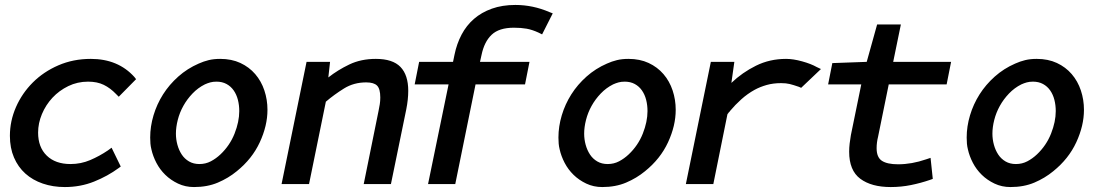

<svg xmlns="http://www.w3.org/2000/svg" viewBox="-20 -744 4440 776"><path d="M336 -414Q293 -414 256 -396Q219 -378 192 -349Q165 -320 149.5 -283Q134 -246 134 -208Q134 -149 169 -115Q204 -81 265 -81Q307 -81 344.5 -97Q382 -113 416 -136L431 -147L468 -71L460 -65Q415 -32 360 -10Q305 12 242 12Q194 12 153 -2Q112 -16 82.5 -42.5Q53 -69 36.5 -107.5Q20 -146 20 -195Q20 -255 44.5 -311Q69 -367 112.5 -410.5Q156 -454 216 -480Q276 -506 347 -506Q457 -506 523 -433L530 -424L460 -353L449 -364Q426 -388 399.5 -401Q373 -414 336 -414Z M871 -120Q909 -156 928 -204Q947 -252 947 -295Q947 -319 941.5 -340.5Q936 -362 924.5 -378.5Q913 -395 895.5 -404.5Q878 -414 855 -414Q841 -414 830 -411Q819 -408 808 -403Q780 -389 758 -366Q736 -343 721 -316Q706 -289 698.5 -259.5Q691 -230 691 -204Q691 -181 697 -159Q703 -137 714.5 -119.5Q726 -102 744 -91.5Q762 -81 786 -81Q811 -81 832 -92Q853 -103 871 -120ZM592 -140Q589 -152 588 -163.5Q587 -175 587 -188Q587 -233 600.5 -278Q614 -323 639 -362.5Q664 -402 700.5 -434.5Q737 -467 783 -487Q803 -496 823.5 -501Q844 -506 870 -506Q916 -506 951.5 -489.5Q987 -473 1011.5 -444.5Q1036 -416 1048.5 -378.5Q1061 -341 1061 -300Q1061 -236 1030 -169Q999 -102 937 -52Q903 -24 860.5 -6Q818 12 764 12Q729 12 699.5 -2Q670 -16 648 -37.5Q626 -59 612 -86Q598 -113 592 -140Z M1307 -431Q1345 -461 1392 -483.5Q1439 -506 1499 -506Q1567 -506 1598.5 -473.5Q1630 -441 1630 -377Q1630 -342 1622 -302L1560 0H1450L1510 -296Q1513 -310 1515 -323Q1517 -336 1517 -350Q1517 -385 1504 -398Q1491 -411 1460 -411Q1410 -411 1370.5 -386.5Q1331 -362 1297 -333L1229 0H1118L1219 -494H1314Z M1710 0 1793 -403H1656L1674 -494H1811L1817 -523Q1826 -567 1845.5 -604Q1865 -641 1895.5 -667.5Q1926 -694 1968 -709Q2010 -724 2063 -724Q2134 -724 2201 -695L2214 -690L2171 -605L2157 -612Q2131 -624 2108.5 -628Q2086 -632 2057 -632Q1997 -632 1967 -603.5Q1937 -575 1926 -521L1920 -494H2120L2102 -403H1902L1820 0Z M2521 -120Q2559 -156 2578 -204Q2597 -252 2597 -295Q2597 -319 2591.5 -340.5Q2586 -362 2574.5 -378.5Q2563 -395 2545.5 -404.5Q2528 -414 2505 -414Q2491 -414 2480 -411Q2469 -408 2458 -403Q2430 -389 2408 -366Q2386 -343 2371 -316Q2356 -289 2348.5 -259.5Q2341 -230 2341 -204Q2341 -181 2347 -159Q2353 -137 2364.5 -119.5Q2376 -102 2394 -91.5Q2412 -81 2436 -81Q2461 -81 2482 -92Q2503 -103 2521 -120ZM2242 -140Q2239 -152 2238 -163.5Q2237 -175 2237 -188Q2237 -233 2250.5 -278Q2264 -323 2289 -362.5Q2314 -402 2350.5 -434.5Q2387 -467 2433 -487Q2453 -496 2473.5 -501Q2494 -506 2520 -506Q2566 -506 2601.5 -489.5Q2637 -473 2661.5 -444.5Q2686 -416 2698.5 -378.5Q2711 -341 2711 -300Q2711 -236 2680 -169Q2649 -102 2587 -52Q2553 -24 2510.5 -6Q2468 12 2414 12Q2379 12 2349.5 -2Q2320 -16 2298 -37.5Q2276 -59 2262 -86Q2248 -113 2242 -140Z M2920 -282 2863 0H2752L2853 -494H2948L2936 -409Q2980 -451 3035.5 -478.5Q3091 -506 3157 -506Q3186 -506 3222 -496Q3258 -486 3281 -473L3298 -465L3218 -389L3209 -393Q3186 -401 3171.5 -404.5Q3157 -408 3137 -408Q3105 -408 3078.5 -400.5Q3052 -393 3030 -381Q3001 -365 2976 -342.5Q2951 -320 2931 -296Q2931 -295 2928.5 -292.5Q2926 -290 2924 -288V-287Q2923 -286 2923 -286L2922 -285Q2921 -284 2921 -284V-283Q2920 -283 2920 -282Z M3344 -489 3483 -494 3525 -645H3621L3590 -494H3824L3806 -403H3572L3529 -192Q3523 -168 3523 -145Q3523 -108 3544.5 -94Q3566 -80 3610 -80Q3665 -80 3723 -100L3741 -106L3750 -21L3739 -17Q3701 -4 3661.5 4Q3622 12 3580 12Q3502 12 3457 -21.5Q3412 -55 3412 -131Q3412 -147 3414 -164Q3416 -181 3419 -198L3461 -403H3327Z M4171 -120Q4209 -156 4228 -204Q4247 -252 4247 -295Q4247 -319 4241.5 -340.5Q4236 -362 4224.5 -378.5Q4213 -395 4195.5 -404.5Q4178 -414 4155 -414Q4141 -414 4130 -411Q4119 -408 4108 -403Q4080 -389 4058 -366Q4036 -343 4021 -316Q4006 -289 3998.5 -259.5Q3991 -230 3991 -204Q3991 -181 3997 -159Q4003 -137 4014.5 -119.5Q4026 -102 4044 -91.5Q4062 -81 4086 -81Q4111 -81 4132 -92Q4153 -103 4171 -120ZM3892 -140Q3889 -152 3888 -163.5Q3887 -175 3887 -188Q3887 -233 3900.5 -278Q3914 -323 3939 -362.5Q3964 -402 4000.5 -434.5Q4037 -467 4083 -487Q4103 -496 4123.5 -501Q4144 -506 4170 -506Q4216 -506 4251.5 -489.5Q4287 -473 4311.5 -444.5Q4336 -416 4348.5 -378.5Q4361 -341 4361 -300Q4361 -236 4330 -169Q4299 -102 4237 -52Q4203 -24 4160.5 -6Q4118 12 4064 12Q4029 12 3999.5 -2Q3970 -16 3948 -37.5Q3926 -59 3912 -86Q3898 -113 3892 -140Z"/></svg>

Font: Codetta
Style: Bold Italic
Weight: 700
Italic angle: -11°
Designer: Ulrich Proeller
Foundry: PROSA GmbH
Version: Version 2.00;September 29, 2018;FontCreator 11.5.0.2427 64-b